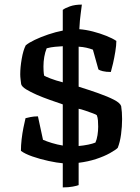

<svg xmlns="http://www.w3.org/2000/svg" viewBox="-20 -700 611 835"><path d="M253 115V10Q228 8 191 0Q154 -8 121 -19.5Q88 -31 71 -44Q71 -68 74 -94Q77 -120 82 -145Q87 -170 91 -186Q98 -188 113 -191Q128 -194 145 -194L167 -92Q183 -85 206 -78Q229 -71 253 -67V-246Q227 -255 197 -265.5Q167 -276 139.5 -288Q112 -300 93.5 -311.5Q75 -323 72 -334Q71 -343 69.5 -354.5Q68 -366 68 -377Q68 -407 74.5 -444.5Q81 -482 92 -503Q105 -514 131 -526.5Q157 -539 189.5 -550Q222 -561 253 -567V-657Q263 -665 284.5 -672.5Q306 -680 336 -680Q335 -668 331 -641Q327 -614 325 -573Q353 -571 384 -563Q415 -555 442.5 -544Q470 -533 486 -522Q486 -503 481.5 -475.5Q477 -448 471.5 -424Q466 -400 462 -387Q441 -387 427 -390.5Q413 -394 408 -398L384 -484Q371 -489 355.5 -492.5Q340 -496 322 -497V-323Q367 -309 408 -294.5Q449 -280 476 -266Q503 -252 507 -238Q509 -225 510 -211.5Q511 -198 511 -182Q511 -150 506.5 -116Q502 -82 492 -57Q483 -48 458 -34Q433 -20 398 -8.5Q363 3 322 8V105Q315 108 296.5 111.5Q278 115 253 115ZM322 -65Q344 -67 363.5 -71Q383 -75 395 -80Q401 -93 404 -112Q407 -131 407 -149Q407 -163 406 -176Q405 -189 401 -199Q398 -202 383 -207.5Q368 -213 350.5 -219Q333 -225 322 -227ZM253 -342V-499Q237 -498 219.5 -496.5Q202 -495 183 -490Q176 -473 172.5 -452.5Q169 -432 169 -411Q169 -403 169.5 -392Q170 -381 172 -371Q178 -367 200 -358.5Q222 -350 253 -342Z"/></svg>

Font: Texturina Medium 12pt SemiBold
Style: Regular
Weight: 600
Version: Version 1.002